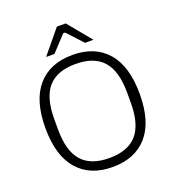

<svg xmlns="http://www.w3.org/2000/svg" viewBox="-158 -1012 1038 1144"><g transform="rotate(-20 361.0 -440.0)"><path d="M361 10Q219 10 140.5 -80Q62 -170 62 -345Q62 -520 140.5 -610Q219 -700 361 -700Q504 -700 582 -610Q660 -520 660 -345Q660 -170 582 -80Q504 10 361 10ZM361 -47Q478 -47 535 -111.5Q592 -176 592 -312V-378Q592 -514 535 -578.5Q478 -643 361 -643Q243 -643 186.5 -578.5Q130 -514 130 -378V-312Q130 -176 186.5 -111.5Q243 -47 361 -47ZM211 -742 333 -890H389L511 -742H458L367 -840H355L264 -742Z"/></g></svg>

Font: Mozilla Text ExtraLight
Style: Regular
Weight: 200
Designer: Studio DRAMA
Foundry: Studio DRAMA
Version: Version 1.000